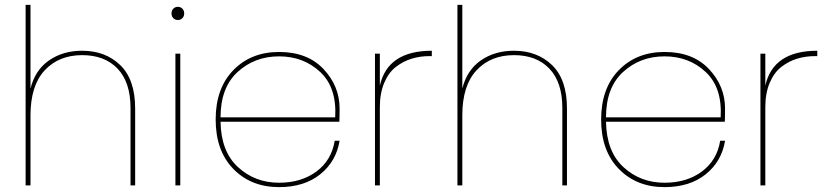

<svg xmlns="http://www.w3.org/2000/svg" viewBox="-20 -760 3390 787"><path d="M85 0V-740H105V-397Q124 -473 181 -512.5Q238 -552 317 -552Q412 -552 473 -493Q534 -434 534 -315V0H515V-317Q515 -423 462 -478.5Q409 -534 317 -534Q221 -534 163 -471.5Q105 -409 105 -287V0Z M699 0V-540H719V0ZM727.5 -685.5Q720 -678 709 -678Q698 -678 690.5 -685.5Q683 -693 683 -705Q683 -717 690.5 -724.5Q698 -732 709 -732Q720 -732 727.5 -724.5Q735 -717 735 -705Q735 -693 727.5 -685.5Z M884 -279H1354Q1361 -401 1292.5 -465Q1224 -529 1124 -529Q1024 -529 954 -465Q884 -401 884 -279ZM1372 -183Q1358 -98 1292.5 -45.5Q1227 7 1124 7Q1009 7 936.5 -67.5Q864 -142 864 -270Q864 -398 936.5 -472.5Q1009 -547 1124 -547Q1240 -547 1306 -477Q1372 -407 1372 -315Q1372 -279 1371 -261H884Q886 -139 955.5 -75Q1025 -11 1124 -11Q1215 -11 1277 -57Q1339 -103 1352 -183Z M1537 -321V0H1517V-540H1537V-409Q1569 -552 1750 -552V-530H1741Q1702 -530 1667.5 -519.5Q1633 -509 1603 -486Q1573 -463 1555 -420.5Q1537 -378 1537 -321Z M1855 0V-740H1875V-397Q1894 -473 1951 -512.5Q2008 -552 2087 -552Q2182 -552 2243 -493Q2304 -434 2304 -315V0H2285V-317Q2285 -423 2232 -478.5Q2179 -534 2087 -534Q1991 -534 1933 -471.5Q1875 -409 1875 -287V0Z M2464 -279H2934Q2941 -401 2872.5 -465Q2804 -529 2704 -529Q2604 -529 2534 -465Q2464 -401 2464 -279ZM2952 -183Q2938 -98 2872.5 -45.5Q2807 7 2704 7Q2589 7 2516.5 -67.5Q2444 -142 2444 -270Q2444 -398 2516.5 -472.5Q2589 -547 2704 -547Q2820 -547 2886 -477Q2952 -407 2952 -315Q2952 -279 2951 -261H2464Q2466 -139 2535.5 -75Q2605 -11 2704 -11Q2795 -11 2857 -57Q2919 -103 2932 -183Z M3117 -321V0H3097V-540H3117V-409Q3149 -552 3330 -552V-530H3321Q3282 -530 3247.5 -519.5Q3213 -509 3183 -486Q3153 -463 3135 -420.5Q3117 -378 3117 -321Z"/></svg>

Font: Poppins Thin
Style: Regular
Weight: 250
Designer: Ninad Kale (Devanagari), Jonny Pinhorn (Latin)
Foundry: Indian Type Foundry
Version: Version 3.200;PS 1.000;hotconv 16.6.54;makeotf.lib2.5.65590